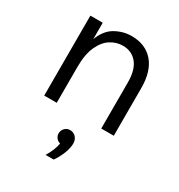

<svg xmlns="http://www.w3.org/2000/svg" viewBox="-182 -630 954 1023"><g transform="rotate(30 294.5 -119.0)"><path d="M513 0H436V-283Q436 -361 403.5 -400.5Q371 -440 316 -440Q276 -440 241 -417.5Q206 -395 184 -346.5Q162 -298 162 -221V0H85V-492H161V-391Q185 -455 232 -481.5Q279 -508 331 -508Q416 -508 464.5 -452.5Q513 -397 513 -292ZM299 270H249Q263 248 273 223.5Q283 199 286 179Q271 175 261.5 163Q252 151 252 136Q252 117 265 103.5Q278 90 297 90Q319 90 333 105.5Q347 121 347 144Q347 173 332.5 208.5Q318 244 299 270Z"/></g></svg>

Font: Wix Madefor Text
Style: Regular
Weight: 400
Designer: Dalton Maag Ltd
Foundry: Dalton Maag Ltd
Version: Version 3.100